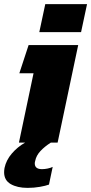

<svg xmlns="http://www.w3.org/2000/svg" viewBox="-34 -693 443 933"><path d="M157 -537 186 -673H389L360 -537ZM100 220Q50 220 18 201.5Q-14 183 -14 144Q-14 139 -13.5 134Q-13 129 -12 123Q-4 85 23.5 53Q51 21 88 0H58L129 -337H60L105 -474H346L246 0H213Q183 19 162.5 41Q142 63 137 89Q136 92 135.5 95Q135 98 135 101Q135 129 170 129Q183 129 197.5 126Q212 123 222 118L204 204Q188 210 159.5 215Q131 220 100 220Z"/></svg>

Font: Kanit
Style: Bold Italic
Weight: 700
Italic angle: -12°
Designer: Katatrad Team
Foundry: CadsonDemak
Version: Version 2.000; ttfautohint (v1.8.3)